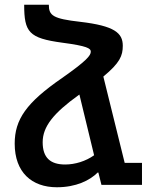

<svg xmlns="http://www.w3.org/2000/svg" viewBox="-20 -780 636 810"><path d="M408 0H579V-93H506L416 -457C486 -515 498 -545 498 -587C498 -641 463 -671 318 -688C204 -701 186 -714 186 -760H82C82 -644 102 -619 242 -600C348 -586 363 -576 363 -562C363 -546 346 -524 242 -451C91 -347 42 -276 42 -174C42 -53 114 10 220 10C301 10 359 -19 392 -52H395L408 0ZM160 -180C160 -246 206 -303 312 -379L315 -381L377 -125C342 -100 297 -86 255 -86C192 -86 160 -115 160 -180Z"/></svg>

Font: Noto Sans Armenian SemiCondensed SemiBold
Style: Regular
Weight: 600
Width: 4
Designer: Monotype Design Team
Foundry: Monotype Imaging Inc.
Version: Version 2.008